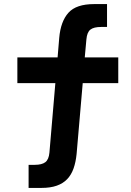

<svg xmlns="http://www.w3.org/2000/svg" viewBox="-20 -923 640 940"><path d="M65 -642H262L270 -738Q277 -818 315 -860.5Q353 -903 441 -903H504V-791H475Q439 -791 422.5 -778Q406 -765 403 -730L395 -642H559V-516H385L355 -169Q351 -129 340 -98Q329 -67 309 -46Q289 -25 258 -14Q227 -3 183 -3H120V-116H150Q185 -116 202 -129Q219 -142 222 -176L251 -516H65Z"/></svg>

Font: CyStack Display
Style: Bold
Weight: 700
Designer: Weizhong Zhang
Foundry: 本地遙控
Version: Version 1.000;Glyphs 3.1.2 (3151)